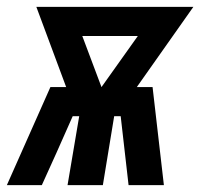

<svg xmlns="http://www.w3.org/2000/svg" viewBox="-55 -540 584 560"><path d="M-35 0 92 -286H138L51 -520H509L344 -286H390L423 0H320L297 -201H278L245 0H142L176 -201H157L110 -95L67 0ZM241 -286 347 -435H185Z"/></svg>

Font: Iosevka SS04 Heavy
Style: Italic
Weight: 900
Italic angle: -9°
Monospace: yes
Designer: Belleve Invis
Foundry: Belleve Invis
Version: Version 19.0.0; ttfautohint (v1.8.4)